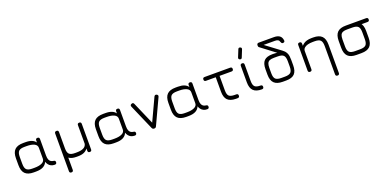

<svg xmlns="http://www.w3.org/2000/svg" viewBox="-3 -1752 6006 2975"><g transform="rotate(-20 2999.5 -264.0)"><path d="M80 -185.5V-298.5Q80 -394.5 125 -439.2Q170 -484 265.5 -484H303.5Q367 -484 407.8 -467Q448.5 -450 470 -418V-452.5Q470 -484 501.5 -484Q533 -484 533 -452.5V-181.5Q533 -136.5 544 -111.5Q555 -86.5 573.2 -76Q591.5 -65.5 612.5 -63Q629 -61.5 636.8 -54.5Q644.5 -47.5 644.5 -31.5Q644.5 0 612.5 0Q577.5 0 552.2 -12.8Q527 -25.5 510.8 -47Q494.5 -68.5 486 -94.5Q469 -49.5 424.5 -24.8Q380 0 303.5 0H265.5Q170 0 125 -45Q80 -90 80 -185.5ZM143 -185.5Q143 -116.5 169.8 -89.8Q196.5 -63 265.5 -63H303.5Q377.5 -63 423.8 -85.2Q470 -107.5 470 -152.5V-331.5Q470 -377 423.8 -399Q377.5 -421 303.5 -421H265.5Q196.5 -421 169.8 -394.5Q143 -368 143 -298.5Z M783 168.5V-452.5Q783 -483.5 815 -484Q846.5 -485 846.5 -452.5V-185.5Q846.5 -116.5 873.2 -89.8Q900 -63 969 -63H997Q1070.5 -63 1111 -84.5Q1151.5 -106 1158.5 -149V-452.5Q1158.5 -484 1190 -484Q1221.5 -484 1221.5 -452.5V-31.5Q1221.5 0 1190 0Q1158.5 0 1158.5 -31.5V-69Q1134.5 -35 1095 -17.5Q1055.5 0 997 0H969Q887.5 0 846 -32.5V168.5Q846 200 814.5 200Q783 200 783 168.5Z M1398.5 -185.5V-298.5Q1398.5 -394.5 1443.5 -439.2Q1488.5 -484 1584 -484H1622Q1685.5 -484 1726.2 -467Q1767 -450 1788.5 -418V-452.5Q1788.5 -484 1820 -484Q1851.5 -484 1851.5 -452.5V-181.5Q1851.5 -136.5 1862.5 -111.5Q1873.5 -86.5 1891.8 -76Q1910 -65.5 1931 -63Q1947.5 -61.5 1955.2 -54.5Q1963 -47.5 1963 -31.5Q1963 0 1931 0Q1896 0 1870.8 -12.8Q1845.5 -25.5 1829.2 -47Q1813 -68.5 1804.5 -94.5Q1787.5 -49.5 1743 -24.8Q1698.5 0 1622 0H1584Q1488.5 0 1443.5 -45Q1398.5 -90 1398.5 -185.5ZM1461.5 -185.5Q1461.5 -116.5 1488.2 -89.8Q1515 -63 1584 -63H1622Q1696 -63 1742.2 -85.2Q1788.5 -107.5 1788.5 -152.5V-331.5Q1788.5 -377 1742.2 -399Q1696 -421 1622 -421H1584Q1515 -421 1488.2 -394.5Q1461.5 -368 1461.5 -298.5Z M2288.5 -23.5Q2283 -10.5 2273.8 -5.2Q2264.5 0 2251 0Q2226 0 2215.5 -24.5L2035 -439.5Q2022.5 -469.5 2052 -480.5Q2080.5 -493.5 2093 -464L2269.5 -58.5H2235L2424.5 -465Q2431 -478.5 2442 -482.8Q2453 -487 2466.5 -480.5Q2495 -467.5 2482 -438.5Z M2593.5 -185.5V-298.5Q2593.5 -394.5 2638.5 -439.2Q2683.5 -484 2779 -484H2817Q2880.5 -484 2921.2 -467Q2962 -450 2983.5 -418V-452.5Q2983.5 -484 3015 -484Q3046.5 -484 3046.5 -452.5V-181.5Q3046.5 -136.5 3057.5 -111.5Q3068.5 -86.5 3086.8 -76Q3105 -65.5 3126 -63Q3142.5 -61.5 3150.2 -54.5Q3158 -47.5 3158 -31.5Q3158 0 3126 0Q3091 0 3065.8 -12.8Q3040.5 -25.5 3024.2 -47Q3008 -68.5 2999.5 -94.5Q2982.5 -49.5 2938 -24.8Q2893.5 0 2817 0H2779Q2683.5 0 2638.5 -45Q2593.5 -90 2593.5 -185.5ZM2656.5 -185.5Q2656.5 -116.5 2683.2 -89.8Q2710 -63 2779 -63H2817Q2891 -63 2937.2 -85.2Q2983.5 -107.5 2983.5 -152.5V-331.5Q2983.5 -377 2937.2 -399Q2891 -421 2817 -421H2779Q2710 -421 2683.2 -394.5Q2656.5 -368 2656.5 -298.5Z M3626.5 0Q3618 0 3612.2 0Q3606.5 0 3597 0Q3505 -1.5 3462 -45.2Q3419 -89 3419 -181.5V-452.5H3482V-181.5Q3482 -115 3507 -89.5Q3532 -64 3597.5 -63Q3604 -63 3610.8 -63Q3617.5 -63 3626.5 -63Q3643 -63 3650.8 -55.2Q3658.5 -47.5 3658.5 -31.5Q3658.5 0 3626.5 0ZM3258 -421Q3226.5 -421 3226.5 -452.5Q3226.5 -484 3258 -484H3679Q3710.5 -484 3710.5 -452.5Q3710.5 -421 3679 -421Z M3864.5 -554Q3838.5 -565 3849 -591.5L3896.5 -709Q3907 -736 3934 -724.5Q3960 -714.5 3949.5 -687.5L3902 -570Q3892 -543 3864.5 -554ZM4027 0Q3932.5 0 3888.5 -44Q3844.5 -88 3844.5 -181.5V-452.5Q3844.5 -484 3876 -484Q3907.5 -484 3907.5 -452.5V-181.5Q3907.5 -114 3933.5 -88.5Q3959.5 -63 4027 -63Q4043.5 -63 4051.2 -55.2Q4059 -47.5 4059 -31.5Q4059 0 4027 0Z M4371 0Q4275.5 0 4230.5 -45Q4185.5 -90 4185.5 -184.5V-273.5Q4185.5 -370 4228 -413.2Q4270.5 -456.5 4366 -456.5Q4385.5 -456.5 4402.2 -455.5Q4419 -454.5 4430.5 -453.2Q4442 -452 4445.5 -450.5L4209.5 -629Q4199.5 -636.5 4197.8 -645.5Q4196 -654.5 4196 -663Q4196 -679 4204 -688Q4212 -697 4225.5 -697H4479Q4538.5 -697 4571.2 -672.5Q4604 -648 4610 -596.5Q4612.5 -581 4604 -572.2Q4595.5 -563.5 4579 -563.5Q4564.5 -563.5 4558.5 -571.8Q4552.5 -580 4547 -594Q4541.5 -617.5 4524.2 -627.8Q4507 -638 4474 -638H4287L4534 -453Q4570 -426.5 4586 -397Q4602 -367.5 4606 -336.5Q4610 -305.5 4610 -273.5V-185.5Q4610 -90 4567 -45Q4524 0 4428 0ZM4371 -63H4430.5Q4500 -63 4526.5 -89.8Q4553 -116.5 4553 -185.5V-273.5Q4553 -343 4526.5 -369.5Q4500 -396 4430.5 -396H4371Q4325 -396 4298.2 -385Q4271.5 -374 4260 -347.2Q4248.5 -320.5 4248.5 -273.5V-184.5Q4248.5 -116 4275.2 -89.5Q4302 -63 4371 -63Z M5234 168.5Q5234 200 5202.5 200Q5171 200 5171 168.5V-298.5Q5171 -368 5144.2 -394.5Q5117.5 -421 5048.5 -421H5020.5Q4971.5 -421 4934.5 -411.2Q4897.5 -401.5 4876.5 -381.8Q4855.5 -362 4854 -332Q4854 -302.5 4824.5 -302.5Q4820 -302.5 4820.5 -328.5Q4830 -404.5 4881.5 -444.2Q4933 -484 5020.5 -484H5048.5Q5144.5 -484 5189.2 -439.2Q5234 -394.5 5234 -298.5ZM4854 -31.5Q4854 0 4822.5 0Q4791 0 4791 -31.5V-452.5Q4791 -484 4822.5 -484Q4854 -484 4854 -452.5Z M5610 -421Q5578.5 -421 5578.5 -452.5Q5578.5 -484 5610 -484H5921Q5952.5 -484 5952.5 -452.5Q5952.5 -421 5921 -421ZM5587 0Q5491.5 0 5446.5 -45Q5401.5 -90 5401.5 -184.5V-298.5Q5401.5 -395 5446.5 -439.8Q5491.5 -484.5 5587 -484H5669Q5765 -484 5809.8 -439.2Q5854.5 -394.5 5854.5 -298.5V-185.5Q5854.5 -90 5809.8 -45Q5765 0 5669 0ZM5464.5 -184.5Q5464.5 -116 5491.2 -89.5Q5518 -63 5587 -63H5669Q5738.5 -63 5765 -89.8Q5791.5 -116.5 5791.5 -185.5V-298.5Q5791.5 -368 5765 -394.5Q5738.5 -421 5669 -421H5587Q5541 -421.5 5514.2 -410.2Q5487.5 -399 5476 -372.2Q5464.5 -345.5 5464.5 -298.5Z"/></g></svg>

Font: Jura Light Medium
Style: Regular
Weight: 500
Version: Version 5.106